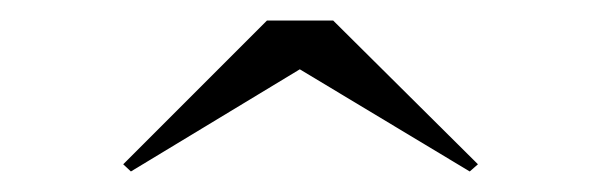

<svg xmlns="http://www.w3.org/2000/svg" viewBox="-20 -790 584 187"><path d="M107.5 -623 100 -630 240 -770H304.5L445.5 -630L437.5 -623L272 -722.5Z"/></svg>

Font: Bodoni Moda 18pt
Style: Bold
Weight: 700
Designer: Owen Earl
Foundry: indestructible type
Version: Version 2.004